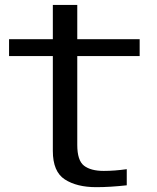

<svg xmlns="http://www.w3.org/2000/svg" viewBox="-20 -748 634 774"><path d="M368 6.5Q289.5 6.5 241.2 -24.8Q193 -56 193 -139.5V-522H16.5V-590H193V-728H291.5V-590H543V-522H291.5V-163.5Q291.5 -101 318.8 -80Q346 -59 398.5 -59Q441 -59 491 -66V-1Q423.5 6.5 368 6.5Z"/></svg>

Font: Anybody ExtraExpanded
Style: Regular
Weight: 400
Width: 8
Designer: Tyler Finck
Foundry: Etcetera Type Company
Version: Version 1.010; ttfautohint (v1.8.3) -l 8 -r 50 -G 200 -x 14 